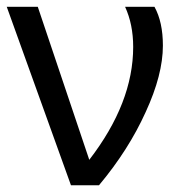

<svg xmlns="http://www.w3.org/2000/svg" viewBox="-20 -548 540 568"><path d="M461.9 -413.1Q461.9 -327.1 411.1 -216.8Q360.4 -104.5 272.9 0H189.9L0 -527.8H91.8L244.1 -75.2Q374 -243.7 374 -409.2Q374 -475.6 350.1 -527.8H437Q461.9 -482.9 461.9 -413.1Z"/></svg>

Font: Libra Sans Modern
Style: Regular
Weight: 400
Foundry: Stefan Peev, Context Ltd
Version: Version 1.000